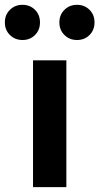

<svg xmlns="http://www.w3.org/2000/svg" viewBox="-82 -769 408 789"><path d="M53.7 0V-521H190.7V0ZM10.5 -604.6Q-20.2 -604.6 -41.1 -625Q-62 -645.4 -62 -676.9Q-62 -708.3 -41.1 -728.8Q-20.2 -749.2 10.1 -749.2Q41.2 -749.2 61.7 -728.8Q82.3 -708.3 82.3 -676.9Q82.3 -645.4 61.7 -625Q41.2 -604.6 10.5 -604.6ZM234.6 -604.6Q203.9 -604.6 183 -625Q162 -645.4 162 -676.9Q162 -708.3 183 -728.8Q203.9 -749.2 234.2 -749.2Q265.2 -749.2 285.8 -728.8Q306.4 -708.3 306.4 -676.9Q306.4 -645.4 285.8 -625Q265.2 -604.6 234.6 -604.6Z"/></svg>

Font: Red Hat Display VF
Style: Regular
Weight: 300
Designer: Pentagram, MCKL
Foundry: Pentagram, MCKL
Version: Version 1.023